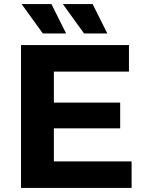

<svg xmlns="http://www.w3.org/2000/svg" viewBox="-20 -921 711 941"><path d="M304 -757 232 -901H86L190 -757ZM506 -757 434 -901H288L392 -757ZM244 -130V-292H569V-418H244V-570H612V-700H83V0H625V-130Z"/></svg>

Font: AWKNG-Font
Style: Bold
Weight: 700
Designer: Awakening Church
Foundry: Awakening Church
Version: Version 1.700;PS 001.700;hotconv 1.0.88;makeotf.lib2.5.64775